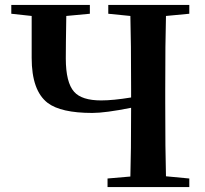

<svg xmlns="http://www.w3.org/2000/svg" viewBox="-20 -762 835 782"><path d="M656 -697Q653 -597 653 -395V-346Q653 -144 656 -44L751 -35V0H418V-35L511 -43Q514 -136 514 -323Q409 -302 356 -302Q228 -302 174 -343Q109 -393 109 -526V-697L26 -706V-742H346V-706L250 -697Q248 -577 248 -524Q248 -426 282 -388Q313 -353 392 -353Q441 -353 514 -365V-395Q514 -597 511 -697L421 -706V-742H751V-706Z"/></svg>

Font: Source Han Serif JP
Style: Bold
Weight: 700
Designer: Ryoko NISHIZUKA  (kana & ideographs); Frank Grießhammer (Latin, Greek & Cyrillic); Wenlong ZHANG  (bopomofo); Sandoll Co
Foundry: Adobe Systems Incorporated
Version: Version 1.000;PS 1;hotconv 16.6.53;makeotf.lib2.5.65590